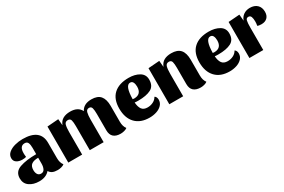

<svg xmlns="http://www.w3.org/2000/svg" viewBox="78 -1430 3482 2352"><g transform="rotate(-30 1819.5 -254.0)"><path d="M208 22Q125 22 70.5 -17Q16 -56 16 -129Q16 -223 107 -254.5Q198 -286 339 -286V-376Q339 -421 327.5 -447Q316 -473 282 -473Q211 -473 211 -373Q211 -345 215 -321Q208 -316 191.5 -314Q175 -312 162 -312Q114 -312 81.5 -333Q49 -354 49 -395Q49 -441 86 -471.5Q123 -502 177 -516Q231 -530 285 -530Q535 -530 535 -333V-117Q535 -52 566 -12Q551 1 524 8Q497 15 473 15Q428 15 400 2Q372 -11 356 -38Q305 22 208 22ZM338 -153V-236Q275 -236 243 -212.5Q211 -189 211 -133Q211 -96 226.5 -72.5Q242 -49 274 -49Q308 -49 323 -79.5Q338 -110 338 -153Z M795 -432Q815 -484 856 -507Q897 -530 958 -530Q1069 -530 1108 -451Q1149 -530 1258 -530Q1346 -530 1385.5 -482.5Q1425 -435 1425 -342V-117Q1425 -52 1456 -12Q1441 1 1414 8Q1387 15 1363 15Q1298 15 1263.5 -16Q1229 -47 1229 -110V-340Q1229 -394 1221 -424Q1213 -454 1182 -454Q1147 -454 1137.5 -417.5Q1128 -381 1128 -320V0H932V-340Q932 -395 924 -424.5Q916 -454 882 -454Q844 -454 834 -418.5Q824 -383 824 -320V0H628V-510L787 -522Z M1973 -115Q1973 -70 1943 -39Q1913 -8 1866.5 7Q1820 22 1769 22Q1640 22 1569.5 -52.5Q1499 -127 1499 -259Q1499 -393 1573.5 -461.5Q1648 -530 1785 -530Q1873 -530 1934 -494Q1995 -458 1995 -385Q1995 -295 1930 -261.5Q1865 -228 1751 -228Q1718 -228 1700 -231Q1704 -168 1728.5 -133.5Q1753 -99 1809 -99Q1852 -99 1889 -117.5Q1926 -136 1945 -171Q1959 -164 1966 -148.5Q1973 -133 1973 -115ZM1699 -278Q1707 -276 1723 -276Q1824 -278 1824 -385Q1824 -421 1812 -445.5Q1800 -470 1772 -470Q1702 -470 1699 -278Z M2224 -432Q2244 -484 2285 -507Q2326 -530 2387 -530Q2476 -530 2516.5 -483Q2557 -436 2557 -342V-117Q2557 -52 2588 -12Q2573 1 2546.5 8Q2520 15 2496 15Q2431 15 2396 -16Q2361 -47 2361 -110V-340Q2361 -395 2353 -424.5Q2345 -454 2311 -454Q2273 -454 2263 -418.5Q2253 -383 2253 -320V0H2057V-510L2216 -522Z M3106 -115Q3106 -70 3076 -39Q3046 -8 2999.5 7Q2953 22 2902 22Q2773 22 2702.5 -52.5Q2632 -127 2632 -259Q2632 -393 2706.5 -461.5Q2781 -530 2918 -530Q3006 -530 3067 -494Q3128 -458 3128 -385Q3128 -295 3063 -261.5Q2998 -228 2884 -228Q2851 -228 2833 -231Q2837 -168 2861.5 -133.5Q2886 -99 2942 -99Q2985 -99 3022 -117.5Q3059 -136 3078 -171Q3092 -164 3099 -148.5Q3106 -133 3106 -115ZM2832 -278Q2840 -276 2856 -276Q2957 -278 2957 -385Q2957 -421 2945 -445.5Q2933 -470 2905 -470Q2835 -470 2832 -278Z M3386 -320V0H3190V-510L3349 -522L3357 -432Q3374 -479 3411.5 -504.5Q3449 -530 3500 -530Q3564 -530 3601.5 -494.5Q3639 -459 3639 -396Q3639 -343 3609 -313.5Q3579 -284 3526 -284Q3513 -284 3495 -286.5Q3477 -289 3470 -294Q3476 -320 3476 -353Q3476 -393 3466.5 -418.5Q3457 -444 3429 -444Q3400 -444 3393 -412.5Q3386 -381 3386 -320Z"/></g></svg>

Font: Sansita ExtraBold
Style: Regular
Weight: 800
Designer: Pablo Cosgaya
Foundry: Omnibus-Type
Version: Version 1.006